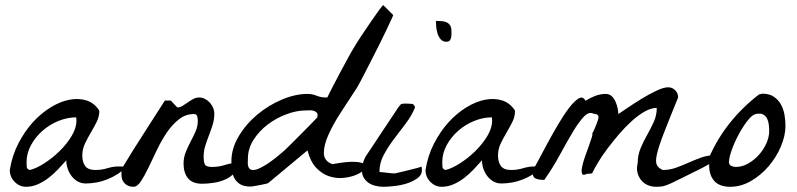

<svg xmlns="http://www.w3.org/2000/svg" viewBox="-20 -716 3060 737"><path d="M17.6 -63.5Q26.4 -119.1 50.8 -166Q75.2 -212.9 106.9 -247.6Q138.7 -282.2 175.8 -304.7Q212.9 -327.1 248 -333.5Q283.2 -339.8 313 -330.1Q342.8 -320.3 361.3 -291Q361.3 -268.6 351.1 -248Q340.8 -227.5 328.6 -207Q316.4 -186.5 306.2 -165Q295.9 -143.6 295.9 -119.1Q295.9 -93.8 307.1 -78.6Q318.4 -63.5 346.7 -63.5Q370.1 -63.5 392.1 -70.3Q414.1 -77.1 436.5 -77.1Q440.4 -77.1 449.7 -76.7Q459 -76.2 461.9 -76.2Q450.2 -59.6 431.6 -47.9Q413.1 -36.1 392.6 -27.8Q372.1 -19.5 350.1 -15.6Q328.1 -11.7 309.6 -11.7Q292 -11.7 278.3 -19.5Q264.6 -27.3 254.9 -40Q245.1 -52.7 239.7 -68.8Q234.4 -85 234.4 -100.6Q219.7 -84 202.6 -65.9Q185.5 -47.9 166.5 -33.2Q147.5 -18.6 125.5 -8.8Q103.5 1 80.1 1Q54.7 1 36.1 -18.1Q17.6 -37.1 17.6 -63.5ZM82 -93.8Q82 -85.9 82.5 -76.2Q83 -66.4 94.7 -63.5Q119.1 -69.3 150.4 -89.4Q181.6 -109.4 209 -136.2Q236.3 -163.1 254.9 -193.8Q273.4 -224.6 273.4 -252.9Q273.4 -254.9 272.9 -259.3Q272.5 -263.7 272.5 -265.6Q239.3 -265.6 205.1 -252Q170.9 -238.3 143.6 -214.4Q116.2 -190.4 99.1 -159.2Q82 -127.9 82 -93.8Z M446.3 -43.9Q446.3 -52.7 446.3 -57.6Q446.3 -62.5 447.8 -66.9Q449.2 -71.3 452.1 -76.2Q455.1 -81.1 460 -88.9Q467.8 -102.5 489.3 -136.7Q510.7 -170.9 535.2 -209Q559.6 -247.1 581.5 -281.2Q603.5 -315.4 612.3 -329.1Q613.3 -330.1 617.7 -330.1Q622.1 -330.1 624 -330.1Q626 -330.1 630.9 -330.1Q635.7 -330.1 636.7 -329.1Q637.7 -328.1 641.1 -324.2Q644.5 -320.3 648.9 -315.9Q653.3 -311.5 656.7 -307.6Q660.2 -303.7 662.1 -303.7Q670.9 -303.7 680.7 -309.6Q690.4 -315.4 700.7 -322.8Q710.9 -330.1 721.7 -335.9Q732.4 -341.8 744.1 -341.8Q756.8 -341.8 767.6 -335.9Q778.3 -330.1 786.1 -321.3Q793.9 -312.5 798.3 -301.8Q802.7 -291 802.7 -280.3Q802.7 -257.8 796.4 -237.3Q790 -216.8 782.2 -196.8Q774.4 -176.8 768.1 -156.7Q761.7 -136.7 761.7 -115.2Q761.7 -93.8 766.6 -84.5Q771.5 -75.2 793.9 -75.2Q820.3 -75.2 844.2 -83Q868.2 -90.8 893.6 -90.8Q893.6 -67.4 879.4 -51.8Q865.2 -36.1 844.2 -26.9Q823.2 -17.6 799.3 -14.2Q775.4 -10.7 755.9 -10.7Q718.8 -10.7 701.7 -31.7Q684.6 -52.7 684.6 -87.9Q684.6 -111.3 692.9 -131.8Q701.2 -152.3 711.4 -171.9Q721.7 -191.4 730.5 -210.9Q739.3 -230.5 739.3 -252.9Q739.3 -258.8 737.3 -268.6Q735.4 -278.3 724.6 -278.3Q692.4 -278.3 666.5 -257.8Q640.6 -237.3 619.6 -206.1Q598.6 -174.8 581.5 -138.7Q564.5 -102.5 549.3 -71.3Q534.2 -40 520.5 -19.5Q506.8 1 492.2 1Q471.7 1 459 -11.7Q446.3 -24.4 446.3 -43.9Z M868.2 -96.7Q868.2 -145.5 896 -192.4Q923.8 -239.3 966.8 -275.4Q1009.8 -311.5 1061.5 -333.5Q1113.3 -355.5 1160.2 -355.5Q1178.7 -355.5 1195.3 -348.6Q1211.9 -341.8 1230.5 -341.8H1236.3Q1241.2 -352.5 1255.4 -379.9Q1269.5 -407.2 1285.6 -437.5Q1301.8 -467.8 1316.4 -494.6Q1331.1 -521.5 1337.9 -532.2Q1348.6 -550.8 1367.2 -578.6Q1385.7 -606.4 1403.8 -632.8Q1421.9 -659.2 1435.5 -677.7Q1449.2 -696.3 1451.2 -696.3L1489.3 -658.2Q1489.3 -656.2 1481.9 -640.6Q1474.6 -625 1462.9 -600.1Q1451.2 -575.2 1436 -544.9Q1420.9 -514.6 1405.3 -484.4Q1389.6 -454.1 1375.5 -426.3Q1361.3 -398.4 1350.6 -379.9Q1320.3 -334 1289.6 -286.6Q1258.8 -239.3 1240.7 -198.7Q1222.7 -158.2 1223.1 -127.9Q1223.6 -97.7 1255.9 -85.9Q1314.5 -96.7 1343.8 -94.7Q1373 -92.8 1380.4 -84.5Q1387.7 -76.2 1377.9 -64.9Q1368.2 -53.7 1347.2 -44.9Q1326.2 -36.1 1298.8 -33.2Q1271.5 -30.3 1244.1 -39.1Q1216.8 -47.9 1194.3 -71.3Q1171.9 -94.7 1160.2 -138.7L1008.8 -12.7Q1008.8 -12.7 1001.5 -10.7Q994.1 -8.8 983.9 -6.8Q973.6 -4.9 962.9 -2.9Q952.1 -1 945.3 0H939.5Q917 0 902.8 -8.3Q888.7 -16.6 880.9 -29.8Q873 -43 870.6 -60.5Q868.2 -78.1 868.2 -96.7ZM931.6 -107.4Q931.6 -101.6 931.2 -93.8Q930.7 -85.9 932.1 -79.6Q933.6 -73.2 938 -68.4Q942.4 -63.5 951.2 -63.5Q963.9 -63.5 981.9 -72.8Q1000 -82 1017.6 -94.7Q1035.2 -107.4 1050.3 -120.1Q1065.4 -132.8 1072.3 -138.7Q1079.1 -145.5 1097.7 -163.6Q1116.2 -181.6 1136.2 -202.1Q1156.2 -222.7 1173.8 -240.2Q1191.4 -257.8 1198.2 -265.6V-268.6Q1198.2 -270.5 1198.7 -271Q1199.2 -271.5 1199.2 -272.5Q1199.2 -281.2 1193.8 -285.6Q1188.5 -290 1181.2 -291.5Q1173.8 -293 1166 -292.5Q1158.2 -292 1153.3 -292Q1118.2 -292 1079.1 -277.3Q1040 -262.7 1007.3 -237.8Q974.6 -212.9 953.1 -179.2Q931.6 -145.5 931.6 -107.4Z M1369.1 -63.5Q1369.1 -77.1 1372.1 -87.4Q1375 -97.7 1382.8 -114.3Q1389.6 -124 1407.7 -151.4Q1425.8 -178.7 1445.8 -209Q1465.8 -239.3 1483.9 -266.1Q1502 -293 1508.8 -303.7Q1517.6 -316.4 1522.5 -317.4Q1527.3 -318.4 1541 -318.4Q1549.8 -318.4 1560.1 -317.4Q1570.3 -316.4 1573.2 -303.7Q1559.6 -270.5 1536.6 -240.7Q1513.7 -210.9 1491.7 -181.6Q1469.7 -152.3 1453.1 -121.6Q1436.5 -90.8 1436.5 -55.7Q1440.4 -55.7 1448.7 -54.7Q1457 -53.7 1466.8 -52.7Q1476.6 -51.8 1484.9 -50.8Q1493.2 -49.8 1497.1 -50.8Q1502.9 -51.8 1517.1 -55.2Q1531.2 -58.6 1547.4 -62.5Q1563.5 -66.4 1578.1 -70.3Q1592.8 -74.2 1598.6 -76.2Q1598.6 -74.2 1599.1 -69.8Q1599.6 -65.4 1599.6 -63.5Q1599.6 -43.9 1581.5 -31.2Q1563.5 -18.6 1539.6 -11.2Q1515.6 -3.9 1490.7 -1.5Q1465.8 1 1452.1 1Q1437.5 1 1422.4 -2.4Q1407.2 -5.9 1395.5 -13.7Q1383.8 -21.5 1376.5 -33.7Q1369.1 -45.9 1369.1 -63.5ZM1653.3 -635.7Q1666 -635.7 1676.8 -634.8Q1687.5 -633.8 1695.3 -629.9Q1703.1 -626 1708 -618.2Q1712.9 -610.4 1712.9 -596.7Q1712.9 -590.8 1712.9 -584Q1712.9 -577.1 1711.4 -570.8Q1710 -564.5 1706.1 -560.1Q1702.1 -555.7 1693.4 -555.7Q1679.7 -555.7 1671.4 -565.4Q1663.1 -575.2 1659.2 -588.4Q1655.3 -601.6 1654.3 -615.2Q1653.3 -628.9 1653.3 -635.7Z M1613.3 -63.5Q1622.1 -119.1 1646.5 -166Q1670.9 -212.9 1702.6 -247.6Q1734.4 -282.2 1771.5 -304.7Q1808.6 -327.1 1843.8 -333.5Q1878.9 -339.8 1908.7 -330.1Q1938.5 -320.3 1957 -291Q1957 -268.6 1946.8 -248Q1936.5 -227.5 1924.3 -207Q1912.1 -186.5 1901.9 -165Q1891.6 -143.6 1891.6 -119.1Q1891.6 -93.8 1902.8 -78.6Q1914.1 -63.5 1942.4 -63.5Q1965.8 -63.5 1987.8 -70.3Q2009.8 -77.1 2032.2 -77.1Q2036.1 -77.1 2045.4 -76.7Q2054.7 -76.2 2057.6 -76.2Q2045.9 -59.6 2027.3 -47.9Q2008.8 -36.1 1988.3 -27.8Q1967.8 -19.5 1945.8 -15.6Q1923.8 -11.7 1905.3 -11.7Q1887.7 -11.7 1874 -19.5Q1860.4 -27.3 1850.6 -40Q1840.8 -52.7 1835.4 -68.8Q1830.1 -85 1830.1 -100.6Q1815.4 -84 1798.3 -65.9Q1781.2 -47.9 1762.2 -33.2Q1743.2 -18.6 1721.2 -8.8Q1699.2 1 1675.8 1Q1650.4 1 1631.8 -18.1Q1613.3 -37.1 1613.3 -63.5ZM1677.7 -93.8Q1677.7 -85.9 1678.2 -76.2Q1678.7 -66.4 1690.4 -63.5Q1714.8 -69.3 1746.1 -89.4Q1777.3 -109.4 1804.7 -136.2Q1832 -163.1 1850.6 -193.8Q1869.1 -224.6 1869.1 -252.9Q1869.1 -254.9 1868.7 -259.3Q1868.2 -263.7 1868.2 -265.6Q1835 -265.6 1800.8 -252Q1766.6 -238.3 1739.3 -214.4Q1711.9 -190.4 1694.8 -159.2Q1677.7 -127.9 1677.7 -93.8Z M2499 1Q2480.5 1 2465.3 -5.9Q2450.2 -12.7 2440.4 -25.4Q2430.7 -38.1 2426.8 -54.2Q2422.9 -70.3 2427.7 -88.9Q2427.7 -120.1 2439 -147Q2450.2 -173.8 2464.4 -198.7Q2478.5 -223.6 2489.7 -248.5Q2501 -273.4 2501 -301.8Q2479.5 -301.8 2455.1 -288.1Q2430.7 -274.4 2405.8 -252Q2380.9 -229.5 2356.9 -201.7Q2333 -173.8 2312 -146Q2291 -118.2 2275.9 -92.8Q2260.7 -67.4 2252.9 -50.8Q2251 -49.8 2243.2 -49.3Q2235.4 -48.8 2233.4 -48.8Q2217.8 -41 2214.4 -49.3Q2210.9 -57.6 2214.4 -75.2Q2217.8 -92.8 2225.6 -114.7Q2233.4 -136.7 2240.7 -156.7Q2248 -176.8 2252 -189.9Q2255.9 -203.1 2252.9 -203.1Q2255.9 -207 2259.8 -215.8Q2263.7 -224.6 2267.6 -234.4Q2271.5 -244.1 2274.4 -252.4Q2277.3 -260.7 2277.3 -265.6Q2277.3 -274.4 2271 -276.9Q2264.6 -279.3 2258.8 -279.3Q2241.2 -289.1 2221.2 -268.1Q2201.2 -247.1 2178.2 -208.5Q2155.3 -169.9 2128.4 -120.6Q2101.6 -71.3 2069.3 -25.4Q2046.9 -25.4 2035.2 -31.2Q2023.4 -37.1 2023.4 -60.5Q2031.2 -71.3 2046.9 -101.1Q2062.5 -130.9 2082 -167Q2101.6 -203.1 2123.5 -240.2Q2145.5 -277.3 2165.5 -303.2Q2185.5 -329.1 2201.7 -338.4Q2217.8 -347.7 2227.5 -329.1Q2244.1 -339.8 2264.2 -347.7Q2284.2 -355.5 2304.7 -355.5Q2318.4 -355.5 2327.6 -347.2Q2336.9 -338.9 2342.3 -326.7Q2347.7 -314.5 2350.6 -301.3Q2353.5 -288.1 2353.5 -278.3Q2364.3 -285.2 2389.2 -302.2Q2414.1 -319.3 2442.9 -336.9Q2471.7 -354.5 2499.5 -367.7Q2527.3 -380.9 2544.9 -380.9Q2560.5 -380.9 2571.8 -369.6Q2583 -358.4 2583 -341.8Q2547.9 -255.9 2527.8 -204.1Q2507.8 -152.3 2501.5 -123.5Q2495.1 -94.7 2501.5 -82.5Q2507.8 -70.3 2524.4 -63.5Q2550.8 -63.5 2575.2 -72.3Q2599.6 -81.1 2623.5 -91.8Q2647.5 -102.5 2671.9 -111.3Q2696.3 -120.1 2723.6 -120.1Q2723.6 -109.4 2718.3 -100.1Q2712.9 -90.8 2702.1 -85.9Q2694.3 -81.1 2674.3 -70.8Q2654.3 -60.5 2630.9 -49.3Q2607.4 -38.1 2586.4 -27.3Q2565.4 -16.6 2556.6 -12.7Q2537.1 -3.9 2526.9 -1.5Q2516.6 1 2499 1Z M2702.1 -82Q2702.1 -85.9 2702.6 -98.1Q2703.1 -110.4 2703.1 -114.3Q2734.4 -185.5 2783.2 -246.1Q2832 -306.6 2893.6 -353.5Q2895.5 -353.5 2899.9 -355Q2904.3 -356.4 2906.2 -356.4Q2932.6 -356.4 2949.7 -345.2Q2966.8 -334 2977.1 -315.9Q2987.3 -297.9 2991.2 -275.9Q2995.1 -253.9 2995.1 -233.4Q2995.1 -195.3 2977.5 -153.8Q2960 -112.3 2930.2 -77.6Q2900.4 -43 2862.3 -21Q2824.2 1 2783.2 1Q2742.2 1 2722.2 -21Q2702.1 -43 2702.1 -82ZM2778.3 -93.8Q2778.3 -83 2787.1 -79.1Q2795.9 -75.2 2804.7 -75.2Q2829.1 -75.2 2852.1 -88.4Q2875 -101.6 2893.1 -121.6Q2911.1 -141.6 2921.9 -166Q2932.6 -190.4 2932.6 -212.9Q2932.6 -223.6 2931.2 -236.8Q2929.7 -250 2924.8 -260.3Q2919.9 -270.5 2909.7 -276.4Q2899.4 -282.2 2880.9 -278.3Q2867.2 -275.4 2849.6 -252.9Q2832 -230.5 2815.9 -200.7Q2799.8 -170.9 2789.1 -141.1Q2778.3 -111.3 2778.3 -93.8Z"/></svg>

Font: La Belle Aurore
Style: Regular
Weight: 400
Version: Version 1.001 2001